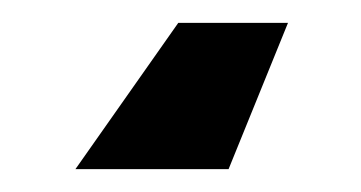

<svg xmlns="http://www.w3.org/2000/svg" viewBox="-20 -15 316 168"><path d="M46 133 136 5H232L180 133Z"/></svg>

Font: Maven Pro
Style: Bold
Weight: 700
Designer: Joe Prince
Foundry: Joe Prince
Version: Version 2.103